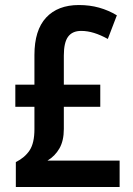

<svg xmlns="http://www.w3.org/2000/svg" viewBox="-20 -744 531 764"><path d="M294 -724Q337 -724 374.5 -713.5Q412 -703 445 -683L409 -589Q380 -605 354 -613Q328 -621 303 -621Q268 -621 251 -598Q234 -575 234 -523V-407H379V-319H234V-231Q234 -184 216.5 -153.5Q199 -123 169 -105H456V0H43V-99Q79 -117 98 -146Q117 -175 117 -230V-319H41V-407H117V-525Q117 -624 163.5 -674Q210 -724 294 -724Z"/></svg>

Font: Noto Sans Khmer UI Condensed SemiBold
Style: Regular
Weight: 600
Width: 3
Designer: Danh Hong and the Monotype Design Team
Foundry: Monotype Imaging Inc.
Version: Version 2.002; ttfautohint (v1.8.4.7-5d5b)